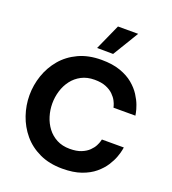

<svg xmlns="http://www.w3.org/2000/svg" viewBox="-174 -1122 1127 1261"><g transform="rotate(20 390.0 -491.5)"><path d="M406.8 10Q315.6 10 246.6 -22.5Q177.6 -55 132 -109.5Q86.4 -164 63.2 -231.8Q40 -299.6 40 -370.6Q40 -441.6 63.2 -509.3Q86.4 -577 132 -631.2Q177.6 -685.4 246.6 -717.7Q315.6 -750 406.8 -750Q483.6 -750 538.4 -730.6Q593.2 -711.2 629.8 -680.7Q666.4 -650.2 688.5 -615.7Q710.6 -581.2 721.7 -550.7Q732.8 -520.2 736.3 -500.8Q739.8 -481.4 739.8 -481.4H586.6Q586.6 -481.4 583.2 -494.6Q579.8 -507.8 569.9 -526.9Q560 -546 540.2 -565.6Q520.4 -585.2 488.3 -598.4Q456.2 -611.6 408.4 -611.6Q356.2 -611.6 317 -591Q277.8 -570.4 251.7 -536.1Q225.6 -501.8 212.5 -458.7Q199.4 -415.6 199.4 -370.6Q199.4 -325.6 212.5 -282.5Q225.6 -239.4 251.7 -204.8Q277.8 -170.2 317 -149.6Q356.2 -129 408.4 -129Q456.2 -129 488.3 -142.1Q520.4 -155.2 540.2 -174.6Q560 -194 569.9 -213.4Q579.8 -232.8 583.2 -245.9Q586.6 -259 586.6 -259H739.8Q739.8 -259 736.3 -239.6Q732.8 -220.2 721.7 -189.5Q710.6 -158.8 688.5 -124.5Q666.4 -90.2 629.8 -59.5Q593.2 -28.8 538.4 -9.4Q483.6 10 406.8 10ZM573.2 -992.6 463.6 -812.2 351.4 -813.2 432 -992.6Z"/></g></svg>

Font: Be Vietnam Pro Variable Thin
Style: Regular
Weight: 100
Designer: Lam Bao, Tony Le, Vietanh Nguyen
Foundry: Yellow Type Foundry
Version: Version 1.002